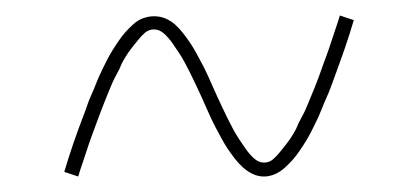

<svg xmlns="http://www.w3.org/2000/svg" viewBox="-20 -412 540 248"><path d="M81 -184 63 -190Q66 -200 69 -209.5Q72 -219 75 -227.5Q78 -236 81 -244.5Q84 -253 87 -260.5Q90 -268 92.5 -275.5Q95 -283 98 -289.5Q101 -296 103.5 -302.5Q106 -309 108.5 -314.5Q111 -320 113.5 -325Q116 -330 118.5 -335Q121 -340 125 -346.5Q129 -353 133.5 -359.5Q138 -366 142 -370.5Q146 -375 152 -380.5Q158 -386 165 -388.5Q172 -391 179 -391Q187 -391 194 -388Q201 -385 206.5 -380Q212 -375 217 -368.5Q222 -362 226 -356Q230 -350 233.5 -343.5Q237 -337 240.5 -330.5Q244 -324 247.5 -316.5Q251 -309 254 -302Q257 -295 260.5 -287.5Q264 -280 267.5 -272.5Q271 -265 274.5 -258Q278 -251 281.5 -244.5Q285 -238 289 -232Q293 -226 297.5 -219.5Q302 -213 308 -207.5Q314 -202 321 -202Q328 -202 333 -206.5Q338 -211 341.5 -215.5Q345 -220 349.5 -225.5Q354 -231 358.5 -238.5Q363 -246 364 -249Q365 -252 367.5 -256.5Q370 -261 372.5 -266Q375 -271 377 -276Q379 -281 381.5 -287Q384 -293 386.5 -299Q389 -305 391.5 -312Q394 -319 396.5 -326Q399 -333 402 -341Q405 -349 407.5 -357Q410 -365 413 -373.5Q416 -382 419 -392L437 -386Q434 -376 431 -366.5Q428 -357 425 -348.5Q422 -340 419 -331.5Q416 -323 413 -315Q410 -307 407.5 -300Q405 -293 402 -286.5Q399 -280 396.5 -273.5Q394 -267 391.5 -261.5Q389 -256 386.5 -251Q384 -246 381.5 -241Q379 -236 375 -229.5Q371 -223 366.5 -216.5Q362 -210 358 -205.5Q354 -201 348 -195.5Q342 -190 335 -187Q328 -184 321 -184Q313 -184 306 -187.5Q299 -191 293.5 -196Q288 -201 283 -207.5Q278 -214 274 -220Q270 -226 266.5 -232.5Q263 -239 259.5 -245.5Q256 -252 252.5 -259.5Q249 -267 246 -274Q243 -281 239.5 -288.5Q236 -296 232.5 -303.5Q229 -311 225.5 -318Q222 -325 218.5 -331.5Q215 -338 211 -344Q207 -350 202.5 -356.5Q198 -363 192 -368.5Q186 -374 179 -374Q172 -374 167 -369.5Q162 -365 158.5 -360.5Q155 -356 150.5 -350.5Q146 -345 141.5 -337.5Q137 -330 136 -327Q135 -324 132.5 -319.5Q130 -315 127.5 -310Q125 -305 123 -300Q121 -295 118.5 -289Q116 -283 113.5 -276.5Q111 -270 108.5 -263.5Q106 -257 103.5 -250Q101 -243 98 -235Q95 -227 92.5 -219Q90 -211 87 -202.5Q84 -194 81 -184Z"/></svg>

Font: Iosevka Term Curly Thin
Style: Regular
Weight: 100
Designer: Belleve Invis
Foundry: Belleve Invis
Version: Version 32.3.0